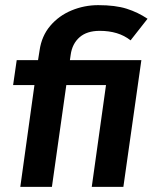

<svg xmlns="http://www.w3.org/2000/svg" viewBox="-20 -727 594 747"><path d="M59 0 114 -396H31L45 -493H128L134 -531Q142 -587 175.5 -626.5Q209 -666 258.5 -686.5Q308 -707 362 -707Q429 -707 473 -693Q517 -679 554 -654L488 -570Q464 -589 434 -598Q404 -607 368 -607Q318 -607 289.5 -582Q261 -557 255 -514L252 -493H452L438 -396H238L182 0ZM337 0 406 -493H530L460 0Z"/></svg>

Font: Hanken Grotesk
Style: Bold Italic
Weight: 700
Italic angle: -8°
Designer: Alfredo Marco Pradil
Foundry: Hanken Design Co.
Version: Version 3.013